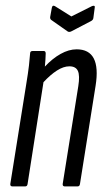

<svg xmlns="http://www.w3.org/2000/svg" viewBox="-20 -669 380 689"><path d="M25 0Q16 0 17 -9L74 -366Q81 -408 84 -434.5Q87 -461 88 -477Q88 -486 97 -486H137Q144 -486 144 -477Q144 -467 143 -454.5Q142 -442 141 -430Q168 -459 197.5 -475.5Q227 -492 255 -492Q344 -492 323 -361L267 -9Q266 0 258 0H213Q204 0 205 -9L261 -360Q267 -398 259.5 -414.5Q252 -431 229 -431Q208 -431 184.5 -416Q161 -401 136 -374L79 -9Q78 0 70 0ZM310 -647Q315 -649 318 -648Q321 -647 320 -642L315 -604Q314 -597 306 -593L235 -556Q228 -553 223 -556L166 -596Q159 -600 160 -608L166 -641Q168 -652 177 -647L236 -610Z"/></svg>

Font: Sofia Sans Extra Condensed
Style: Italic
Weight: 400
Italic angle: -9°
Designer: Botio Nikoltchev, Ani Petrova
Foundry: lettersoup
Version: Version 4.101; ttfautohint (v1.8.4.7-5d5b)